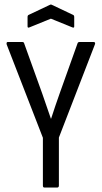

<svg xmlns="http://www.w3.org/2000/svg" viewBox="-20 -844 457 864"><path d="M180 0Q173 0 173 -9V-224L10 -644Q9 -649 10 -652Q11 -655 15 -655H80Q88 -655 89 -648L170 -423Q180 -395 189.5 -366.5Q199 -338 209 -310H210Q219 -339 229 -367.5Q239 -396 249 -425L329 -649Q331 -655 338 -655H401Q406 -655 407.5 -652Q409 -649 407 -644L245 -225V-9Q245 0 237 0ZM113 -721Q104 -717 104 -725V-767Q104 -775 109 -777L204 -822Q209 -825 214 -822L309 -777Q314 -775 314 -767V-725Q314 -717 305 -721L209 -760Z"/></svg>

Font: Sofia Sans Condensed
Style: Regular
Weight: 400
Designer: Botio Nikoltchev, Ani Petrova
Foundry: lettersoup
Version: Version 4.100